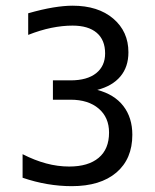

<svg xmlns="http://www.w3.org/2000/svg" viewBox="-20 -636 540 668"><path d="M318.4 -323.2Q377.9 -307.6 409.2 -267.1Q440.4 -226.6 440.4 -167Q440.4 -83 384.8 -35.6Q329.1 11.7 229.5 11.7Q187.5 11.7 144.5 4.4Q101.6 -2.9 58.6 -17.6V-99.6Q100.6 -78.1 140.6 -67.4Q180.7 -56.6 220.7 -56.6Q287.1 -56.6 323.2 -86.9Q359.4 -117.2 359.4 -174.8Q359.4 -227.5 323.2 -258.3Q287.1 -289.1 225.6 -289.1H164.1V-356.4H225.6Q283.2 -356.4 314.5 -381.3Q345.7 -406.2 345.7 -450.2Q345.7 -497.1 316.4 -522Q287.1 -546.9 232.4 -546.9Q197.3 -546.9 158.7 -539.1Q120.1 -531.2 78.1 -514.6V-589.8Q126 -603.5 164.6 -609.9Q203.1 -616.2 232.4 -616.2Q321.3 -616.2 374 -571.3Q426.8 -526.4 426.8 -454.1Q426.8 -403.3 398.9 -370.1Q371.1 -336.9 318.4 -323.2Z"/></svg>

Font: BabelStone Coelbren y Beirdd
Style: Regular
Weight: 400
Designer: Andrew West
Foundry: BabelStone
Version: Version 1.00;September 27, 2022